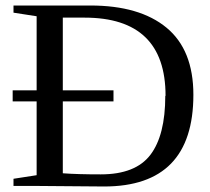

<svg xmlns="http://www.w3.org/2000/svg" viewBox="-20 -675 762 697"><path d="M682 -331Q682 2 358 2L113 0H29V-26L113 -39V-307H26V-347H113V-616L29 -629V-655H308Q487 -655 584.5 -574.5Q682 -494 682 -331ZM580 -327H581Q581 -611 287 -611H208V-347H392V-307H208V-46Q260 -42 346 -42Q472 -42 526 -113Q580 -184 580 -327Z"/></svg>

Font: Libra Serif Modern
Style: Regular
Weight: 400
Designer: Stefan Peev, Context Ltd
Foundry: Stefan Peev, Context Ltd
Version: Version 1.000